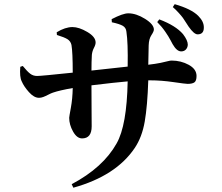

<svg xmlns="http://www.w3.org/2000/svg" viewBox="-20 -835 1040 901"><path d="M717.8 -731.4 727.5 -744.1Q804.7 -714.8 838.9 -674.8Q861.3 -645.5 861.3 -625Q860.4 -611.3 852.1 -602.5Q843.8 -593.8 830.1 -593.8Q809.6 -593.8 790 -627.9Q788.1 -631.8 781.2 -644.5Q774.4 -657.2 769.5 -665Q764.6 -672.9 756.3 -685.1Q748 -697.3 738.3 -709Q728.5 -720.7 717.8 -731.4ZM504.9 -730.5 503.9 -745.1Q556.6 -772.5 582 -772.5Q619.1 -772.5 660.6 -746.6Q702.1 -720.7 702.1 -696.3Q702.1 -687.5 690.4 -669.9Q678.7 -652.3 677.7 -622.1Q675.8 -557.6 675.8 -531.2Q710 -535.2 733.4 -540Q756.8 -544.9 767.6 -547.9Q778.3 -550.8 785.2 -550.8Q829.1 -550.8 865.7 -530.8Q902.3 -510.7 902.3 -478.5Q902.3 -456.1 892.6 -448.7Q882.8 -441.4 860.4 -441.4Q850.6 -441.4 793.9 -449.7Q737.3 -458 683.6 -458H675.8Q671.9 -337.9 659.2 -264.6Q646.5 -191.4 612.3 -140.6Q524.4 -9.8 324.2 45.9L316.4 29.3Q463.9 -48.8 527.3 -162.1Q575.2 -246.1 579.1 -453.1Q521.5 -448.2 409.2 -434.6Q409.2 -391.6 409.7 -326.2Q410.2 -260.7 410.2 -242.2Q410.2 -185.5 365.2 -185.5Q340.8 -185.5 322.8 -217.8Q304.7 -250 304.7 -282.2Q304.7 -287.1 312.5 -329.1Q320.3 -371.1 321.3 -421.9Q259.8 -411.1 228.5 -400.4Q219.7 -397.5 206.5 -390.6Q193.4 -383.8 183.1 -379.9Q172.9 -376 163.1 -376Q139.6 -376 115.7 -402.8Q91.8 -429.7 82 -453.1Q71.3 -473.6 75.2 -521.5L86.9 -525.4Q108.4 -499 122.1 -488.8Q135.7 -478.5 154.3 -478.5Q172.9 -478.5 321.3 -494.1Q321.3 -589.8 315.4 -624Q311.5 -641.6 296.9 -650.9Q282.2 -660.2 247.1 -670.9L246.1 -683.6Q286.1 -708 320.3 -708Q350.6 -708 389.6 -685.1Q428.7 -662.1 428.7 -635.7Q428.7 -625 420.9 -610.4Q413.1 -595.7 411.1 -578.1Q409.2 -544.9 409.2 -503.9Q418.9 -504.9 579.1 -522.5Q581.1 -634.8 573.2 -686.5Q571.3 -705.1 556.2 -713.9Q541 -722.7 504.9 -730.5ZM791 -801.8 799.8 -815.4Q877.9 -793 910.2 -760.7Q937.5 -733.4 936.5 -705.1Q936.5 -673.8 907.2 -673.8Q890.6 -673.8 865.2 -710Q862.3 -713.9 853.5 -728Q844.7 -742.2 838.4 -751Q832 -759.8 818.8 -774.4Q805.7 -789.1 791 -801.8Z"/></svg>

Font: GenRyuMin TW TTF Bold
Style: Regular
Weight: 700
Version: Version 1.300